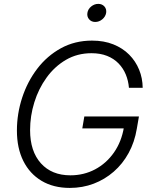

<svg xmlns="http://www.w3.org/2000/svg" viewBox="-20 -944 773 975"><path d="M334.5 10.3Q251.5 10.3 191.2 -25.6Q130.9 -61.5 98.4 -126.7Q65.9 -191.9 65.9 -280.8Q65.9 -366.2 92.5 -447.8Q119.1 -529.3 168.9 -594.7Q218.8 -660.2 289.3 -699Q359.9 -737.8 447.3 -737.8Q507.8 -737.8 555.4 -718.8Q603 -699.7 636 -666.5Q668.9 -633.3 686.5 -590.1Q704.1 -546.9 704.6 -498H634.8Q631.8 -534.2 618.7 -565.9Q605.5 -597.7 581.8 -622.1Q558.1 -646.5 523.7 -660.2Q489.3 -673.8 444.8 -673.8Q372.6 -673.8 314.9 -640.1Q257.3 -606.4 216.6 -550Q175.8 -493.7 154.3 -424.3Q132.8 -355 132.8 -283.2Q132.8 -175.8 187.7 -114.7Q242.7 -53.7 337.4 -53.7Q405.8 -53.7 462.9 -84Q520 -114.3 558.6 -169.4Q597.2 -224.6 609.4 -298.3L629.9 -292H397.9L408.2 -352.5H685.5L674.8 -290.5Q663.6 -222.7 633.3 -167.2Q603 -111.8 557.6 -72.3Q512.2 -32.7 455.6 -11.2Q398.9 10.3 334.5 10.3ZM463.4 -832.5Q444.3 -832.5 432.6 -845.9Q420.9 -859.4 423.8 -878.4Q426.8 -897.9 443.1 -911.1Q459.5 -924.3 479 -924.3Q498.5 -924.3 510.3 -911.1Q522 -897.9 519 -878.4Q515.6 -859.4 499.5 -845.9Q483.4 -832.5 463.4 -832.5Z"/></svg>

Font: Inter 20pt Light
Style: Italic
Weight: 300
Italic angle: -9.3988°
Version: Version 4.001;git-66647c0bb